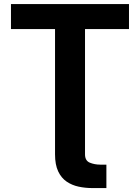

<svg xmlns="http://www.w3.org/2000/svg" viewBox="-20 -748 709 972"><path d="M410.4 0V33.4Q410.4 65.3 434.4 75.4Q458.5 85.4 487.7 85.5H518.6V204.1H447.5Q412.1 204.1 378.4 197Q344.7 189.9 317.5 171.5Q290.3 153 274.5 119.5Q258.6 85.9 258.6 33.2V0ZM35.5 -600.8V-727.5H633V-600.8H410.4V0H258.6V-600.8Z"/></svg>

Font: Inter V
Style: 
Weight: 400
Designer: Rasmus Andersson
Foundry: rsms
Version: Version 4.000;git-a3f224843